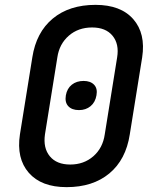

<svg xmlns="http://www.w3.org/2000/svg" viewBox="-20 -760 640 790"><path d="M254 10Q150 10 98.5 -49Q47 -108 62 -207L113 -524Q129 -627 197 -683.5Q265 -740 373 -740Q477 -740 528.5 -681Q580 -622 565 -524L514 -207Q498 -103 430 -46.5Q362 10 254 10ZM269 -83Q325 -83 364 -117Q403 -151 411 -207L462 -524Q471 -579 443 -613Q415 -647 359 -647Q302 -647 263 -613Q224 -579 216 -524L165 -207Q157 -151 185 -117Q213 -83 269 -83ZM305 -307Q276 -307 261 -323Q246 -339 251 -368Q256 -396 275.5 -411.5Q295 -427 324 -427Q352 -427 367 -411.5Q382 -396 377 -368Q372 -339 352.5 -323Q333 -307 305 -307Z"/></svg>

Font: JetBrains Mono NL SemiBold
Style: Italic
Weight: 600
Italic angle: -9°
Monospace: yes
Designer: Philipp Nurullin, Konstantin Bulenkov
Foundry: JetBrains
Version: Version 2.305; ttfautohint (v1.8.4.7-5d5b)